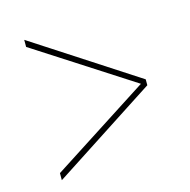

<svg xmlns="http://www.w3.org/2000/svg" viewBox="-78 -672 621 629"><g transform="rotate(-15 232.5 -357.0)"><path d="M57 -119V-143L389 -357L57 -571V-595L408 -367V-347Z"/></g></svg>

Font: Noto Serif Display Condensed Light
Style: Regular
Weight: 300
Width: 3
Designer: Monotype Design Team
Foundry: Monotype Imaging Inc.
Version: Version 2.009